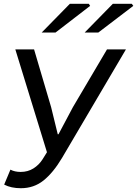

<svg xmlns="http://www.w3.org/2000/svg" viewBox="-20 -981 724 1014"><path d="M2 -6 35 -85Q58 -73 89 -73Q127 -73 156.5 -91.5Q186 -110 205 -140L228 -177L61 -720H160L250 -415L285 -272H289L365 -415L545 -720H645L307 -146Q261 -69 210 -28Q159 13 90 13Q39 13 2 -6ZM349 -961H449L456 -950L273 -809H200ZM576 -961H676L684 -950L499 -809H427Z"/></svg>

Font: Nebula Sans Medium
Style: Regular
Weight: 500
Italic angle: -9°
Designer: Paul D. Hunt for Adobe (as Source Sans)
Foundry: Nebula Entertainment & Broadcasting LLC
Version: Version 1.010